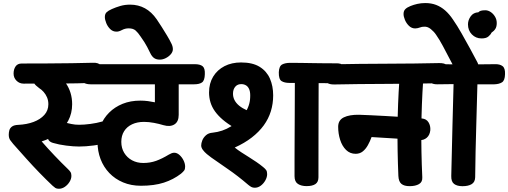

<svg xmlns="http://www.w3.org/2000/svg" viewBox="-20 -1176 3255 1230"><path d="M357.1 33.3Q342.7 33.3 334.4 27.9Q326.2 22.4 316.3 13.3Q274.8 -25.9 232.4 -69.6Q190.1 -113.2 148.1 -160.1Q106.1 -206.9 64.2 -254.2Q54.9 -264.8 45.5 -278.2Q36.1 -291.6 36.1 -313.1Q36.1 -327.6 39.9 -341.5Q43.7 -355.4 56.9 -365.3Q70.2 -375.2 98.1 -376.2Q151.7 -378.8 194.8 -394.8Q238 -410.9 263.9 -439.6Q289.8 -468.2 289.8 -508.3Q289.8 -532.7 281.2 -552.6Q272.6 -572.4 259.3 -587.3Q246 -602.2 231 -611.4Q205.9 -630.2 199.8 -641.1Q193.8 -652 193.8 -663.9Q193.8 -683.7 206.1 -701.9Q218.4 -720.2 236.9 -732.2Q255.3 -744.1 273.9 -744.1Q290.1 -744.1 301.8 -737Q360.9 -702.4 401.6 -643.5Q442.2 -584.6 442.2 -508.3Q442.2 -450 416.8 -402.2Q391.3 -354.4 347.6 -321Q303.9 -287.6 246.9 -270Q286.3 -224.7 329.8 -179Q373.2 -133.3 415.3 -92.8Q425.8 -82.9 431.6 -73.9Q437.4 -64.9 437.4 -49.7Q437.4 -30.1 425.5 -10.8Q413.6 8.4 395.4 20.9Q377.2 33.3 357.1 33.3ZM486.3 -237.3Q451.3 -237.3 404.3 -243.3Q357.3 -249.2 318.9 -260.6Q295.2 -267.6 288.4 -284.3Q281.6 -301 281.6 -325.7Q281.6 -354.3 302 -375.4Q322.4 -396.4 351.7 -396.4Q372.2 -396.4 393.1 -391.6Q413.9 -386.7 437.1 -381.7Q460.3 -376.7 486.3 -376.7Q518.7 -376.7 559.4 -382.1Q600.2 -387.6 632 -396.8Q642.3 -399.8 651.9 -399.3Q680.9 -399.1 701 -378.8Q721.1 -358.4 721.1 -329Q721.1 -304.9 706.5 -286.1Q691.9 -267.3 669.8 -261Q631.7 -250.8 580.5 -244.1Q529.3 -237.3 486.3 -237.3ZM131.2 -640.2Q104.6 -640.2 85.8 -658.9Q67 -677.6 67 -704.7Q67 -731.8 79.7 -750.4Q92.3 -769.1 119 -769.1Q200.6 -769.1 282.4 -769.6Q364.2 -770.1 439.1 -771.1Q513.9 -772.1 574.6 -773.9Q608.3 -775.7 625.3 -758.8Q642.3 -741.9 640.6 -710.2Q639.6 -677 622.6 -661.9Q605.6 -646.8 572 -645Q479.3 -641.4 366.1 -640.8Q252.8 -640.2 131.2 -640.2ZM882.8 14Q819.9 14 768.6 -7.5Q717.2 -29 680.4 -67.4Q643.7 -105.8 624.2 -156.8Q604.7 -207.9 604.7 -267.2Q604.7 -322.8 623.8 -370.6Q643 -418.4 679.1 -454.5Q715.2 -490.6 765.6 -511Q816 -531.4 879.2 -531.4Q904 -531.4 927.9 -528.3Q951.8 -525.1 972.3 -520.6Q972.3 -561 972.3 -605.4Q972.3 -649.9 972.3 -690.3Q972.3 -717.4 995.3 -731Q1018.3 -744.6 1048.6 -744.6Q1078.8 -744.6 1101.8 -731.1Q1124.8 -717.7 1124.8 -690.6Q1124.8 -628 1124.8 -565.6Q1124.8 -503.2 1124.8 -440.4Q1124.8 -396.2 1097.3 -379Q1069.8 -361.8 1027.3 -374.1Q999.8 -382.6 966.3 -388.9Q932.8 -395.2 902.7 -395.2Q858.9 -395.2 826.1 -379.7Q793.2 -364.2 775.2 -335.6Q757.1 -307 757.1 -267.2Q757.1 -227.4 775.6 -196.9Q794.1 -166.3 825.9 -149.1Q857.8 -131.9 897.6 -131.9Q942.1 -131.9 980.2 -145.6Q1018.2 -159.3 1061.7 -185.7Q1070.6 -191 1079.2 -194.3Q1087.8 -197.6 1095.9 -197.6Q1113.7 -197.6 1129.7 -183.3Q1145.7 -169.1 1155.8 -148.6Q1166 -128 1166 -108.2Q1166 -92.8 1160.2 -84.3Q1154.3 -75.8 1139.3 -63.1Q1091.1 -25.9 1029.6 -5.9Q968 14 882.8 14ZM560.4 -635.9Q526.7 -635.9 508.8 -651.1Q490.9 -666.3 491.9 -704.7Q493.7 -744 512.7 -754.4Q531.8 -764.8 564.8 -764.8H1228Q1261.8 -764.8 1277.9 -751.8Q1294 -738.9 1292.2 -700.3Q1291.2 -660.2 1274.3 -648.1Q1257.4 -635.9 1223.7 -635.9Z M1003.6 -794Q982 -794 967.5 -803.9Q953 -813.8 942.1 -836.9Q931.1 -859.9 922.7 -875.5Q914.2 -891.1 904.8 -906.4Q895.3 -921.7 881.1 -941.4Q864.4 -966.8 848.6 -980.6Q832.8 -994.4 804.1 -994.4Q781.3 -994.4 760.8 -983.4Q740.3 -972.3 724.8 -973.3Q702.4 -973.6 685.9 -989.8Q669.4 -1006.1 660.6 -1028.3Q651.7 -1050.6 651.7 -1066.8Q651.7 -1086.6 662.6 -1097.2Q673.4 -1107.8 696.6 -1118Q721.2 -1129.1 750.4 -1137.7Q779.6 -1146.3 814 -1146.3Q866.1 -1146.1 908.6 -1122.9Q951 -1099.8 984.1 -1052Q999.1 -1030.4 1016.3 -1002.9Q1033.6 -975.4 1050.3 -947.8Q1067 -920.2 1078.8 -895.4Q1083.1 -886.6 1085.3 -877.7Q1087.4 -868.8 1087.4 -860.7Q1087.4 -844.4 1074.6 -829.1Q1061.8 -813.8 1042.4 -803.9Q1023.1 -794 1003.6 -794Z M1612.4 26.7Q1599.2 26.7 1590.5 22Q1581.8 17.3 1571 8.6Q1502.8 -49.9 1440.2 -92.7Q1377.7 -135.6 1332.9 -167.3Q1320.2 -176.4 1305.1 -189Q1290 -201.6 1279.4 -216Q1268.9 -230.4 1268.9 -244.1Q1268.9 -258.6 1276 -276.7Q1283.1 -294.9 1299.6 -309.6Q1316.1 -324.3 1342.8 -326.1Q1406.4 -332.9 1459.9 -366.2Q1513.3 -399.6 1547.1 -448.5Q1580.9 -497.4 1582.7 -551.7Q1584.4 -582.8 1577.6 -601.1Q1570.7 -619.4 1558 -627.9Q1545.3 -636.3 1528.7 -637.1Q1502.7 -638.1 1488.1 -621.6Q1473.4 -605 1472.7 -578.9Q1471.9 -556 1481.8 -535.9Q1491.7 -515.8 1512.3 -498.8Q1533 -481.9 1563 -468.7L1582.8 -401.3L1480.1 -358.6Q1437.4 -383.3 1407.1 -409.3Q1376.7 -435.3 1357 -462.9Q1337.3 -490.6 1328.3 -520.8Q1319.2 -551 1319.2 -583.2Q1319.2 -641.9 1345.6 -685.2Q1372 -728.4 1418.1 -752.2Q1464.2 -775.9 1524.3 -775.9Q1598.2 -775.9 1643.4 -747.9Q1688.6 -719.9 1709.3 -672.3Q1730 -624.7 1730 -564.9Q1730 -511.7 1715.2 -463.4Q1700.3 -415.1 1669.7 -372.9Q1639 -330.8 1592.8 -295Q1546.7 -259.2 1483.8 -230.8Q1503.1 -215.1 1526.3 -200.1Q1549.6 -185.1 1574.1 -169.8Q1598.7 -154.4 1622.3 -138.4Q1645.9 -122.4 1665.8 -105.8Q1678.2 -95.9 1684.8 -86.8Q1691.4 -77.7 1691.4 -60.7Q1691.4 -41.1 1680 -20.6Q1668.6 0 1650.8 13.3Q1633 26.7 1612.4 26.7ZM1943.9 16.3Q1910.3 16.3 1888.6 2.3Q1866.9 -11.8 1866.9 -47.3Q1866.9 -97.7 1866.9 -160.3Q1866.9 -223 1867.4 -291.8Q1867.9 -360.6 1868.1 -429.6Q1868.3 -498.7 1868.6 -561.8Q1868.8 -625 1869 -676.1Q1869 -707.6 1891.6 -730.3Q1914.2 -753 1945.2 -753Q1976.4 -753 1998.9 -730.3Q2021.4 -707.6 2021.4 -676.1Q2021.2 -625.8 2021 -561.8Q2020.8 -497.9 2020.7 -428.3Q2020.6 -358.8 2020.4 -288.7Q2020.3 -218.7 2020.2 -154.7Q2020.1 -90.8 2020.1 -40.4Q2020.1 -10 2000.6 3.2Q1981 16.3 1943.9 16.3ZM2128.3 -641.8Q2107.6 -642.6 2075.4 -643.1Q2043.2 -643.6 2006.1 -643.7Q1968.9 -643.8 1933.9 -644.2Q1898.9 -644.6 1872.3 -644.7Q1845.8 -644.8 1834.4 -644.8Q1802.7 -644.8 1783.9 -656.4Q1765.1 -668.1 1766.1 -713.3Q1767.9 -752.7 1787.8 -763.1Q1807.8 -773.4 1838.8 -773.4Q1867.8 -773.4 1907.3 -772.9Q1946.9 -772.4 1988.8 -771.6Q2030.7 -770.7 2068.6 -770.6Q2106.4 -770.4 2132.7 -770.4Q2164.4 -771.4 2183.6 -756.2Q2202.8 -741 2201 -701.7Q2200.2 -663.3 2179.8 -652.1Q2159.3 -640.8 2128.3 -641.8Z M2258.4 -190.7Q2222.3 -190.7 2197.1 -215.3Q2171.9 -240 2159.2 -279.8Q2146.4 -319.7 2146.4 -363.7Q2146.4 -406.6 2182.7 -424.2Q2219 -441.8 2280.2 -440.8Q2308.8 -439.8 2354.2 -437.8Q2399.7 -435.8 2451.1 -432.8Q2502.6 -429.8 2551 -426.8Q2599.4 -423.8 2635 -421.4Q2670.6 -419 2683.1 -417Q2711.6 -414.4 2725.1 -392.5Q2738.7 -370.6 2736.7 -341.7Q2733.3 -310.4 2714.1 -293.8Q2694.8 -277.2 2668.1 -278.2Q2656.3 -279.2 2626.7 -281.2Q2597 -283.2 2558.3 -285.7Q2519.7 -288.2 2480.1 -290.6Q2440.6 -293 2408.4 -295Q2376.2 -297 2360.4 -298Q2350.6 -270.8 2336.7 -245.9Q2322.9 -221 2303.8 -205.8Q2284.8 -190.7 2258.4 -190.7ZM2604 16.6Q2569.4 16.6 2551.7 2.1Q2533.9 -12.3 2532.1 -48.9Q2525.2 -210.8 2526.7 -361Q2528.2 -511.2 2538.3 -659.1Q2540.3 -690.6 2561.9 -712.9Q2583.6 -735.2 2614.6 -735.2Q2648.3 -735.2 2670.6 -711Q2692.8 -686.8 2690.8 -657.3Q2680.9 -510.4 2679.3 -358.8Q2677.7 -207.2 2685.3 -40.2Q2687.1 -9.8 2664.1 3.4Q2641.1 16.6 2604 16.6ZM2791.6 -642.8Q2718.9 -641 2632.3 -640Q2545.7 -639 2455.4 -638.6Q2365.1 -638.2 2279.8 -637.4Q2194.4 -636.7 2122.8 -634.9Q2090 -634.1 2073.5 -646.8Q2057 -659.4 2057 -697.8Q2056.2 -737.9 2073.6 -750.6Q2091 -763.2 2123.8 -764.2Q2196.2 -765.8 2282.4 -766.7Q2368.7 -767.6 2459.3 -767.9Q2550 -768.3 2635.7 -769.2Q2721.4 -770.1 2792.3 -771.9Q2825.9 -772.7 2842 -760Q2858.1 -747.3 2858.1 -709Q2859.1 -668.9 2842.1 -656.2Q2825.1 -643.6 2791.6 -642.8Z M2942.8 16.8Q2908.2 16.8 2889.1 2.3Q2869.9 -12.1 2870.9 -48.7Q2873.9 -214.6 2878.7 -375.7Q2883.4 -536.9 2887.4 -702.6Q2888.4 -730.4 2908.8 -744.5Q2929.1 -758.6 2962.1 -758.6Q3003.6 -758.6 3022.2 -743.6Q3040.9 -728.7 3040.1 -697.2Q3036.1 -531.6 3031 -369.1Q3025.9 -206.7 3024.1 -40.2Q3023.3 -9.6 3001.7 3.6Q2980.1 16.8 2942.8 16.8ZM2782.6 -635.9Q2750.6 -635.1 2731.8 -650.7Q2713 -666.3 2714 -704.7Q2715.8 -744 2735.8 -754.9Q2755.9 -765.8 2786.9 -764.8Q2969 -761 3151.1 -764.8Q3182.1 -765.8 3199.6 -752.3Q3217.1 -738.9 3215.3 -700.3Q3214.3 -660.4 3196.1 -648.7Q3177.8 -636.9 3146.8 -635.9Q3056.2 -634.9 2965.1 -636.4Q2873.9 -637.9 2782.6 -635.9ZM2961.2 -680.1Q2939.7 -680.1 2926.8 -690.3Q2914 -700.4 2900.8 -722.8Q2884.4 -752.7 2862.6 -794.9Q2840.8 -837.1 2817.9 -880Q2795.1 -922.9 2773.2 -953.9Q2760.3 -973.2 2739.8 -989.8Q2719.3 -1006.3 2698.2 -1005Q2682.8 -1005.2 2669.8 -999.9Q2656.9 -994.6 2640.1 -993.8Q2617.2 -993.8 2600.2 -1010.2Q2583.2 -1026.6 2574.2 -1048.3Q2565.2 -1070 2565.2 -1086.2Q2565.2 -1106.2 2576.5 -1117.4Q2587.8 -1128.7 2610.1 -1137.6Q2629.9 -1145.6 2653.6 -1151Q2677.3 -1156.4 2704.6 -1156.4Q2742.8 -1156.4 2773.9 -1144.5Q2805 -1132.6 2831.7 -1109.2Q2858.4 -1085.8 2881.9 -1050.7Q2909.1 -1011.6 2936.8 -962.7Q2964.4 -913.8 2990.6 -866.1Q3016.8 -818.3 3036.4 -780.6Q3045.3 -765.3 3045.3 -747.9Q3045.3 -729.3 3032.5 -713.7Q3019.7 -698.1 3000.6 -689.1Q2981.6 -680.1 2961.2 -680.1ZM3064.9 -929.8Q3028.2 -929.8 3003.1 -955.4Q2978 -981 2978 -1019.9Q2978 -1046.9 2995.2 -1071.2Q3012.3 -1095.6 3044.4 -1097.3Q3050.2 -1103.9 3060.4 -1107.1Q3070.7 -1110.2 3089.1 -1110.2Q3106.8 -1110.2 3123.4 -1099.1Q3140.1 -1088 3151.2 -1069.4Q3162.3 -1050.9 3162.3 -1028.4Q3162.3 -1005.4 3153.5 -991.3Q3144.7 -977.2 3128.8 -966.9Q3122.4 -953 3107.9 -941.4Q3093.4 -929.8 3064.9 -929.8Z"/></svg>

Font: Playpen Sans Deva
Style: Regular
Weight: 400
Designer: Pooja Saxena, Gunjan Panchal, Laura Meseguer, Veronika Burian, José Scaglione
Foundry: TypeTogether
Version: Version 2.000